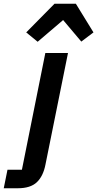

<svg xmlns="http://www.w3.org/2000/svg" viewBox="-114 -805 519 1025"><path d="M-94 200 -74 101H3L128 -522H249L129 72Q117 135 83 167.5Q49 200 -19 200ZM87 -582 26 -632 177 -785H291L385 -632L320 -583L223 -698Z"/></svg>

Font: IBM Plex Sans SemiBold
Style: Italic
Weight: 600
Italic angle: -11.31°
Designer: Mike Abbink, Paul van der Laan, Pieter van Rosmalen
Foundry: Bold Monday
Version: Version 3.201